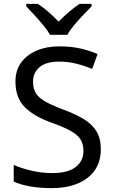

<svg xmlns="http://www.w3.org/2000/svg" viewBox="-20 -964 589 994"><path d="M502 -191Q502 -96 433 -43Q364 10 247 10Q187 10 136 1Q85 -8 51 -24V-110Q87 -94 140.5 -81Q194 -68 251 -68Q331 -68 371.5 -99Q412 -130 412 -183Q412 -218 397 -242Q382 -266 345.5 -286.5Q309 -307 244 -330Q153 -363 106.5 -411Q60 -459 60 -542Q60 -599 89 -639.5Q118 -680 169.5 -702Q221 -724 288 -724Q347 -724 396 -713Q445 -702 485 -684L457 -607Q420 -623 376.5 -634Q333 -645 286 -645Q219 -645 185 -616.5Q151 -588 151 -541Q151 -505 166 -481Q181 -457 215 -438Q249 -419 307 -397Q370 -374 413.5 -347.5Q457 -321 479.5 -284Q502 -247 502 -191ZM239 -784Q226 -807 204 -833.5Q182 -860 158 -886Q134 -912 116 -931V-944H176Q202 -927 230 -903Q258 -879 283 -852Q310 -879 338 -903Q366 -927 392 -944H454V-931Q435 -912 410.5 -886Q386 -860 363.5 -833.5Q341 -807 329 -784Z"/></svg>

Font: Noto Sans Grantha
Style: Regular
Weight: 400
Designer: Monotype Design Team
Foundry: Monotype Imaging Inc.
Version: Version 2.003; ttfautohint (v1.8.4.7-5d5b)